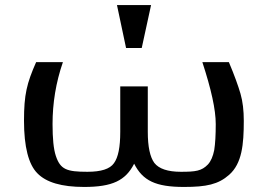

<svg xmlns="http://www.w3.org/2000/svg" viewBox="-20 -730 1060 760"><path d="M75 -252C75 -149 93 -79 128 -44C163 -8 224 10 313 10C424 10 477 -15 511 -82C545 -15 596 10 708 10C797 10 844 0 887 -38C938 -83 945 -158 945 -252C945 -292 941 -328 932 -359C923 -390 908 -432 886 -484H781C816 -377 834 -296 834 -239C834 -195 832 -161 828 -136C823 -111 815 -92 803 -79C778 -53 754 -50 696 -50C644 -50 609 -62 591 -85C574 -108 565 -149 565 -208V-388H456V-208C456 -148 448 -107 431 -84C415 -61 380 -50 326 -50C244 -50 219 -59 201 -113C192 -140 188 -182 188 -239C188 -321 201 -403 229 -484H123C86 -400 75 -356 75 -252ZM541 -540 578 -710H443L479 -540Z"/></svg>

Font: Gamestation Extended
Style: Regular
Weight: 400
Width: 7
Designer: Jonas Hecksher
Foundry: Jonas Hecksher, Playtypeª, e-types AS
Version: Version 1.003